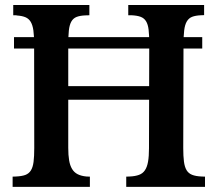

<svg xmlns="http://www.w3.org/2000/svg" viewBox="-20 -730 849 750"><path d="M770 -585V-540.5H34.7V-585ZM31.7 -710.4H329.1V-670.4L313 -669.9Q292 -668.9 279.1 -663.8Q266.1 -658.7 258.8 -646Q251.5 -633.3 249 -611.1Q246.6 -588.9 246.6 -553.2V-152.3Q246.6 -124 250 -103.8Q253.4 -83.5 261.5 -70.1Q269.5 -56.6 283.2 -49.6Q296.9 -42.5 317.9 -40.5L331.1 -40V0H29.3V-40L42 -40.5Q64.9 -41.5 78.9 -46.6Q92.8 -51.8 100.6 -64.2Q108.4 -76.7 111.1 -97.7Q113.8 -118.7 113.8 -151.4L113.3 -557.1Q113.3 -590.3 110.4 -611.3Q107.4 -632.3 99.9 -644.8Q92.3 -657.2 79.6 -662.6Q66.9 -668 47.4 -669.4Q44.4 -670.4 39.3 -670.4Q34.2 -670.4 31.7 -670.4ZM603 -340.3H212.4V-393.6H603ZM777.3 -710.4V-670.9L764.6 -670.4Q743.7 -669.4 730.5 -664.3Q717.3 -659.2 709.7 -646.2Q702.1 -633.3 699.5 -611.3Q696.8 -589.4 696.8 -554.2L695.8 -151.4Q695.8 -120.1 698.5 -99.1Q701.2 -78.1 708.7 -65.4Q716.3 -52.7 730.5 -47.1Q744.6 -41.5 767.6 -40.5L780.8 -40V0H473.1V-40L486.3 -40.5Q508.3 -41.5 522.9 -46.9Q537.6 -52.2 546.1 -64.9Q554.7 -77.6 558.3 -98.4Q562 -119.1 562 -150.9L563 -560.1Q563 -592.8 560.5 -613.8Q558.1 -634.8 550.5 -647Q543 -659.2 529.3 -664.3Q515.6 -669.4 493.7 -670.4H481V-710.4Z"/></svg>

Font: Varendra
Style: Regular
Weight: 700
Designer: Jacob Thomas
Foundry: Bangla Type Foundry
Version: Version 1.008